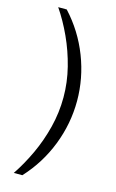

<svg xmlns="http://www.w3.org/2000/svg" viewBox="-134 -788 605 998"><g transform="rotate(15 168.5 -289.0)"><path d="M95 -735Q180 -643 225 -527Q270 -411 270 -289Q270 -167 225 -51Q180 65 95 157H49Q90 96 123.5 24Q157 -48 177 -127.5Q197 -207 197 -289Q197 -370 177 -449.5Q157 -529 123.5 -602Q90 -675 49 -735Z"/></g></svg>

Font: Archivo SemiCondensed Light
Style: Regular
Weight: 300
Width: 4
Designer: Hector Gatti
Foundry: Omnibus-Type
Version: Version 2.001